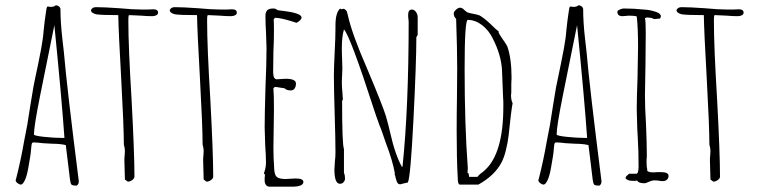

<svg xmlns="http://www.w3.org/2000/svg" viewBox="-20 -691 2858 724"><path d="M244 -13Q235 -86 233 -104L228 -144Q206 -149 178 -149L142 -151Q118 -154 107 -154Q101 -154 100 -149Q100 -146 99 -146L97 -126Q96 -108 86 -54Q81 -27 74 -12Q66 5 59 5Q53 5 46 -0.5Q39 -6 39 -12L40 -15L41 -18Q59 -89 71 -159L83 -221L95 -297Q95 -297 106 -363Q111 -390 124 -450Q138 -518 141 -543Q142 -546 145 -580Q149 -618 152 -636Q155 -662 158 -666H165Q168 -665 172 -665Q184 -665 190 -671Q197 -671 202.5 -666.5Q208 -662 208 -656Q208 -608 215 -546Q219 -514 221 -493Q232 -364 277 -9V-6Q277 4 269 9Q254 9 250 5.5Q246 2 244 -13ZM223 -171Q213 -315 185 -596L131 -329Q108 -214 108 -184Q108 -179 146 -175Q184 -171 213 -171Z M451 -14 450 -51Q449 -67 449 -87Q449 -97 450 -104L451 -122Q451 -132 447 -146Q447 -213 437 -395Q427 -571 426 -634Q364 -634 343 -637Q323 -642 323 -653Q328 -664 342 -664Q372 -664 429 -660Q481 -655 516 -655H537L558 -656Q576 -656 576 -643Q576 -637 569.5 -633.5Q563 -630 554 -630Q534 -630 512 -632L469 -634Q465 -634 465 -631Q464 -628 464 -612Q464 -515 476 -318Q487 -114 487 -25Q487 -18 478.5 -12Q470 -6 462 -6Z M748 -14 747 -51Q746 -67 746 -87Q746 -97 747 -104L748 -122Q748 -132 744 -146Q744 -213 734 -395Q724 -571 723 -634Q661 -634 640 -637Q620 -642 620 -653Q625 -664 639 -664Q669 -664 726 -660Q778 -655 813 -655H834L855 -656Q873 -656 873 -643Q873 -637 866.5 -633.5Q860 -630 851 -630Q831 -630 809 -632L766 -634Q762 -634 762 -631Q761 -628 761 -612Q761 -515 773 -318Q784 -114 784 -25Q784 -18 775.5 -12Q767 -6 759 -6Z M978 -8V-21Q979 -26 979 -33L975 -37Q983 -58 983 -78Q983 -101 980 -144L978 -210Q978 -260 981 -360Q985 -449 985 -511L983 -571Q981 -598 981 -631Q981 -646 988 -652.5Q995 -659 1010 -659Q1020 -659 1026 -653Q1028 -652 1055 -649Q1080 -646 1098 -640Q1117 -634 1117 -625Q1117 -615 1098 -605Q1041 -624 1017 -624L1012 -618Q1013 -609 1013 -575Q1013 -532 1011 -498Q1010 -463 1010 -420Q1010 -392 1024 -392L1040 -393Q1048 -394 1057 -394Q1096 -394 1096 -376Q1096 -365 1091 -357.5Q1086 -350 1076 -350Q1061 -350 1053 -358L1021 -363H1016L1011 -358V-355Q1013 -338 1013 -276Q1013 -237 1012 -205L1011 -134Q1011 -95 1014 -54Q1015 -31 1024 -23.5Q1033 -16 1057 -16L1075 -17Q1084 -18 1095 -18Q1124 -18 1124 -5Q1124 13 1080 13H998Q980 13 978 -8Z M1472 -20Q1471 -28 1468 -34L1469 -37Q1461 -84 1435 -152L1417 -204Q1415 -206 1398 -255L1390 -279Q1300 -557 1277 -580Q1269 -553 1269 -510Q1269 -487 1270 -470L1271 -431L1270 -407Q1269 -396 1269 -383Q1269 -361 1271 -345Q1273 -313 1273 -313H1270Q1270 -146 1277 -129V-39Q1281 -31 1281 -18Q1281 -10 1275.5 -4Q1270 2 1262 2Q1241 2 1241 -52L1243 -84Q1245 -99 1245 -117Q1245 -165 1242 -261Q1239 -357 1239 -405Q1239 -434 1242 -494Q1245 -553 1245 -582V-595Q1245 -644 1263 -659L1266 -656L1276 -658Q1280 -657 1285 -652Q1289 -648 1289 -643L1291 -637Q1291 -635 1291.5 -633.5Q1292 -632 1292 -632Q1308 -561 1364 -433Q1421 -298 1435 -254Q1445 -219 1451 -192Q1470 -107 1496 -61L1498 -64Q1521 -286 1521 -609L1520 -621Q1519 -626 1519 -634Q1519 -655 1533 -655Q1542 -655 1548.5 -646Q1555 -637 1555 -626V-559L1550 -551Q1550 -456 1539 -239Q1528 -22 1518 -3L1501 1V2L1500 1L1490 4Q1482 4 1478.5 -2Q1475 -8 1472 -20Z M1706 -22Q1702 -91 1702 -196Q1702 -262 1703 -314L1704 -432Q1704 -508 1700 -620Q1691 -628 1691 -640Q1691 -647 1699.5 -654.5Q1708 -662 1715 -662Q1723 -662 1730 -654L1741 -645Q1747 -642 1764 -639Q1781 -636 1788 -633Q1803 -625 1828 -602Q1852 -578 1861 -572L1860 -570Q1861 -564 1875 -544Q1886 -529 1893 -516Q1909 -470 1909 -397Q1909 -384 1908 -374V-350V-342L1907 -332Q1907 -313 1913 -302Q1907 -270 1898 -181Q1895 -155 1888 -126Q1881 -97 1871 -78Q1845 -29 1784 5H1714Q1706 5 1706 -22ZM1780 -24Q1787 -32 1793 -37Q1793 -37 1800 -42L1808 -49Q1878 -112 1878 -289V-308Q1877 -316 1877 -325L1873 -426Q1870 -484 1838 -546Q1823 -577 1797.5 -596.5Q1772 -616 1744 -616Q1732 -616 1732 -431Q1732 -217 1744 -58L1743 -39L1747 -37L1749 -24Z M2215 -13Q2206 -86 2204 -104L2199 -144Q2177 -149 2149 -149L2113 -151Q2089 -154 2078 -154Q2072 -154 2071 -149Q2071 -146 2070 -146L2068 -126Q2067 -108 2057 -54Q2052 -27 2045 -12Q2037 5 2030 5Q2024 5 2017 -0.5Q2010 -6 2010 -12L2011 -15L2012 -18Q2030 -89 2042 -159L2054 -221L2066 -297Q2066 -297 2077 -363Q2082 -390 2095 -450Q2109 -518 2112 -543Q2113 -546 2116 -580Q2120 -618 2123 -636Q2126 -662 2129 -666H2136Q2139 -665 2143 -665Q2155 -665 2161 -671Q2168 -671 2173.5 -666.5Q2179 -662 2179 -656Q2179 -608 2186 -546Q2190 -514 2192 -493Q2203 -364 2248 -9V-6Q2248 4 2240 9Q2225 9 2221 5.5Q2217 2 2215 -13ZM2194 -171Q2184 -315 2156 -596L2102 -329Q2079 -214 2079 -184Q2079 -179 2117 -175Q2155 -171 2184 -171Z M2383 -10Q2378 -10 2375 -9H2367Q2345 -9 2339 -19Q2339 -26 2347 -31L2352 -36H2381L2385 -40L2387 -49L2388 -61Q2388 -122 2385 -170L2383 -207L2381 -280Q2381 -319 2384 -397L2386 -513Q2386 -589 2381 -629Q2372 -632 2351 -632L2340 -631Q2334 -630 2327 -630Q2308 -630 2308 -647Q2308 -651 2317 -655Q2326 -659 2332 -659Q2370 -659 2408 -655Q2431 -654 2454 -646Q2472 -640 2472 -629Q2472 -627 2469 -621L2446 -619Q2439 -625 2417 -625L2412 -622Q2415 -613 2415 -569Q2415 -503 2414 -450L2412 -331Q2412 -286 2416 -222Q2419 -149 2419 -112V-99Q2418 -92 2418 -81Q2418 -58 2421 -53L2420 -51Q2420 -41 2442 -41Q2451 -41 2457 -42H2472Q2501 -42 2501 -28Q2501 -19 2495 -13.5Q2489 -8 2479 -8Q2470 -8 2463 -10Q2455 -11 2446 -11Q2440 -11 2428 -6Q2416 0 2410 0Q2387 0 2383 -10Z M2659 -14 2658 -51Q2657 -67 2657 -87Q2657 -97 2658 -104L2659 -122Q2659 -132 2655 -146Q2655 -213 2645 -395Q2635 -571 2634 -634Q2572 -634 2551 -637Q2531 -642 2531 -653Q2536 -664 2550 -664Q2580 -664 2637 -660Q2689 -655 2724 -655H2745L2766 -656Q2784 -656 2784 -643Q2784 -637 2777.5 -633.5Q2771 -630 2762 -630Q2742 -630 2720 -632L2677 -634Q2673 -634 2673 -631Q2672 -628 2672 -612Q2672 -515 2684 -318Q2695 -114 2695 -25Q2695 -18 2686.5 -12Q2678 -6 2670 -6Z"/></svg>

Font: Amatic SC
Style: Regular
Weight: 400
Designer: Multiple Designers
Foundry: Vernon Adams
Version: Version 2.505